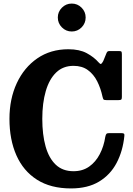

<svg xmlns="http://www.w3.org/2000/svg" viewBox="-20 -1041 745 1076"><path d="M33 -375Q33 -486.5 74 -574.8Q115 -663 189.2 -714Q263.5 -765 363 -765Q425.5 -765 466.2 -743Q507 -721 533 -691Q542 -680.5 546.5 -682.8Q551 -685 558.5 -698.5L577.5 -745Q581 -751 583.8 -753Q586.5 -755 597 -755H645.5Q658 -755 660.5 -751.5Q663 -748 663 -736V-497.5Q663 -486.5 659.8 -483.2Q656.5 -480 644.5 -480H576Q562.5 -480 559.8 -484.2Q557 -488.5 554.5 -499Q544.5 -546 524.8 -585.2Q505 -624.5 472.5 -648.2Q440 -672 392 -672Q333.5 -672 294.8 -634.8Q256 -597.5 236.5 -530.5Q217 -463.5 217 -375Q217 -286.5 235.5 -220.5Q254 -154.5 292.5 -118Q331 -81.5 392 -81.5Q443 -81.5 479.8 -107.5Q516.5 -133.5 539.2 -177.2Q562 -221 570 -274Q572.5 -286.5 576.5 -290.8Q580.5 -295 592 -295H658.5Q671 -295 674.5 -292Q678 -289 677 -279.5Q668.5 -194.5 633.5 -128Q598.5 -61.5 535 -23.2Q471.5 15 378 15Q264 15 187.2 -34Q110.5 -83 71.8 -170.8Q33 -258.5 33 -375ZM382 -864.5Q350 -864.5 327 -887.5Q304 -910.5 304 -943Q304 -975 327 -998Q350 -1021 382 -1021Q414.5 -1021 437.2 -998Q460 -975 460 -943Q460 -910.5 437.2 -887.5Q414.5 -864.5 382 -864.5Z"/></svg>

Font: Besley* Narrow
Style: Bold
Weight: 700
Width: 4
Designer: Owen Earl
Foundry: indestructible type*
Version: Version 3.000; ttfautohint (v1.8.3)